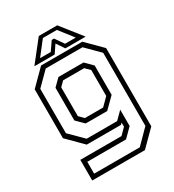

<svg xmlns="http://www.w3.org/2000/svg" viewBox="-211 -816 1028 1135"><g transform="rotate(-30 302.5 -249.0)"><path d="M80 200V59H361L401.5 18.5V-10L391.5 0H158L55 -103V-437L158 -540H439.5L542.5 -437V97L439.5 200ZM110 170.5H421.5L513.5 77.5V-421.5L424 -511H173L85 -423V-120L175 -30.5H383L432.5 -80V31.5L374.5 89.5H110ZM215 -111.5 166 -160V-383.5L213 -430H384L432.5 -381.5V-181.5L362 -111.5ZM227 -141.5H351.5L401.5 -191.5V-368.5L370.5 -399H227L196.5 -368.5V-172ZM233.5 -698H359.5L471.5 -556H333L296.5 -610L260 -556H121.5ZM248.5 -675.5 174.5 -580.5H247.5L288 -639.5H304L345 -580.5H418L344 -675.5Z"/></g></svg>

Font: Tourney Light
Style: Regular
Weight: 300
Version: Version 1.015